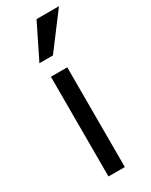

<svg xmlns="http://www.w3.org/2000/svg" viewBox="-201 -810 672 854"><g transform="rotate(-30 135.5 -383.0)"><path d="M138.2 -589.8H68.8L155.8 -766.1H271ZM83 0V-512.2H167V0Z"/></g></svg>

Font: ClearSansRegular
Style: Regular
Weight: 400
Foundry: Intel Corporation
Version: Version 1.00